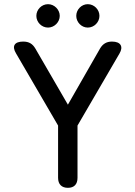

<svg xmlns="http://www.w3.org/2000/svg" viewBox="-20 -899 648 919"><path d="M305 0C335 0 351 -17 351 -48V-298L552 -643C571 -675 559 -700 516 -700C490 -700 472 -689 459 -667L305 -398L149 -667C136 -689 119 -700 91 -700C50 -700 35 -679 57 -643L258 -298V-48C258 -17 275 0 305 0ZM154 -823C154 -793 179 -767 210 -767C240 -767 266 -793 266 -823C266 -853 240 -879 210 -879C179 -879 154 -853 154 -823ZM345 -823C345 -793 370 -767 400 -767C431 -767 456 -793 456 -823C456 -853 431 -879 400 -879C370 -879 345 -853 345 -823Z"/></svg>

Font: 寒蝉半圆体
Style: Regular
Weight: 400
Designer: Yoshimichi Ohira & Warren
Foundry: ChillType
Version: Version 1.800;Glyphs 3.1.1 (3135)